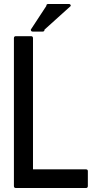

<svg xmlns="http://www.w3.org/2000/svg" viewBox="-20 -960 512 966"><path d="M60 -14Q50 -14 50 -24V-768Q50 -778 60 -778H136Q146 -778 146 -768V-108H412Q422 -108 422 -99V-24Q422 -14 412 -14ZM194 -801H145Q135 -801 135 -811L213 -930Q213 -940 223 -940H326Q336 -940 336 -930L204 -811Q204 -801 194 -801Z"/></svg>

Font: Kanalisirung
Style: Regular
Weight: 500
Designer: Peter Wiegel
Foundry: Peter Wiegel
Version: 1.000